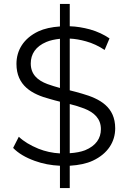

<svg xmlns="http://www.w3.org/2000/svg" viewBox="-20 -840 655 980"><path d="M336 120V6C383 3 422 -5 454 -20C531 -56 568 -117 568 -185C568 -294 490 -336 399 -362C378 -368 357 -374 336 -379V-643C363 -642 390 -637 419 -629C452 -620 484 -605 514 -585L539 -644C511 -663 478 -679 439 -690C405 -699 371 -705 336 -706V-820H286V-705C243 -702 206 -694 176 -680C100 -644 64 -583 64 -514C64 -403 143 -359 234 -335C251 -330 269 -325 286 -321V-57C248 -59 211 -67 176 -81C135 -98 101 -118 76 -142L47 -85C73 -58 110 -36 157 -19C198 -4 241 4 286 6V120ZM286 -391C263 -397 242 -404 222 -411C171 -430 137 -461 137 -516C137 -564 162 -603 217 -626C236 -634 259 -639 286 -642ZM336 -309C363 -302 387 -295 410 -286C461 -266 495 -234 495 -181C495 -134 470 -96 414 -73C393 -65 367 -60 336 -58Z"/></svg>

Font: Montserrat Z
Style: Regular
Weight: 400
Designer: Julieta Ulanovsky
Foundry: Julieta Ulanovsky
Version: Version 8.000